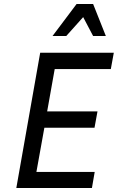

<svg xmlns="http://www.w3.org/2000/svg" viewBox="-20 -945 592 965"><path d="M456 -81 442 0H62L182 -680H552L537 -598H255L217 -385H470L455 -303H203L163 -81ZM448 -764 398 -859 313 -764H244L365 -925H448L512 -764Z"/></svg>

Font: Inria Sans
Style: Italic
Weight: 400
Italic angle: -10°
Designer: Black Foundry Team
Foundry: Black Foundry
Version: Version 1.2; ttfautohint (v1.8.3)